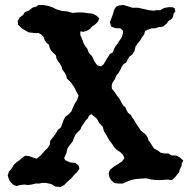

<svg xmlns="http://www.w3.org/2000/svg" viewBox="-20 -735 758 772"><path d="M134 -715H151L171 -712L190 -706L208 -697L229 -691L251 -689L272 -683L292 -685H313L333 -682L352 -680L368 -672L379 -662L374 -648L363 -637L352 -630L342 -619L329 -611L315 -607L303 -609V-594L308 -583L313 -570L317 -559L324 -548L331 -539L337 -523L350 -509L359 -490L370 -473L386 -468L397 -477L406 -493L415 -507L422 -518L434 -525L439 -539L445 -550L454 -561L459 -570L468 -582L473 -596L475 -611L464 -621L443 -622L427 -628L422 -646L430 -667L436 -683L438 -694L447 -708L459 -713L477 -715L493 -710L512 -704H534L557 -699L579 -694L598 -692L609 -694H624L640 -703L657 -706H674L683 -701L685 -689L678 -680L676 -667L669 -658L657 -650L649 -639L635 -628L618 -626L603 -621H589L575 -616L564 -611L559 -596L551 -585L544 -573L534 -561L525 -548L521 -531L512 -516L500 -507L493 -495L488 -484L477 -477L469 -466L464 -454L456 -441L448 -432L441 -415L432 -402L429 -391L430 -378L441 -365L450 -351L461 -337L469 -322L475 -311L484 -304L489 -292L495 -281L505 -274L512 -262L519 -253L525 -242L532 -231L539 -221L546 -210L555 -203L566 -194L573 -184L577 -171L587 -157L599 -138L614 -130L626 -121L640 -118H657L670 -110H687L700 -104L711 -95L717 -89L711 -79L710 -68L704 -56L699 -41L685 -24L672 -11L651 -13L631 -11H609L589 -13L568 -18L548 -17L525 -15L507 -11L489 -4L473 3H456L441 1L429 -8L420 -22L417 -38L422 -52L438 -65L454 -75L471 -86L480 -99L475 -112L464 -123L450 -132L439 -143L430 -157L418 -173L409 -190L398 -207L393 -226L379 -240L370 -257L356 -269L348 -276L338 -270L333 -259L324 -250L317 -239L309 -228L303 -214L285 -196L278 -182L272 -166L260 -151L251 -138L247 -119L238 -100L242 -91L262 -82L283 -80L297 -68L299 -56L290 -43L278 -32L267 -18L253 -6L238 9L223 17L203 15L186 5L167 1L151 0L137 3H123L107 7L93 9L77 7L61 9L46 13L32 7L20 -6L15 -17L11 -30L16 -45L27 -58L36 -73L48 -84L59 -91L68 -100L82 -109L98 -107L112 -102L127 -97L137 -104L149 -116L160 -129L171 -139L180 -153L182 -169L192 -182L203 -196L212 -212L225 -223L231 -239L235 -251L242 -265L257 -276L267 -287L274 -304L281 -319L290 -333L296 -351L287 -367L281 -380L274 -391L267 -401L258 -411L249 -419L246 -432L240 -443L231 -454L228 -466L221 -479L214 -488L207 -500L205 -512L186 -531L180 -542L177 -555L166 -564L160 -573L155 -587L146 -596L136 -602H121L95 -605L69 -620L53 -635L51 -650L59 -665L72 -674L80 -686L97 -693L110 -704L127 -709Z"/></svg>

Font: Tagesschrift
Style: Regular
Weight: 400
Designer: Yanone
Version: Version 2.000; ttfautohint (v1.8.4.7-5d5b)